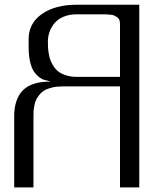

<svg xmlns="http://www.w3.org/2000/svg" viewBox="-20 -812 686 832"><path d="M583.5 -791.5V0H500V-437.5Q500 -437.5 250 -437.5Q225.1 -437.5 205.1 -432.6Q185.1 -427.7 172.4 -420.2Q159.7 -412.6 150.4 -400.9Q141.1 -389.2 136.2 -378.7Q131.3 -368.2 128.7 -353.5Q126 -338.9 125.5 -329.1Q125 -319.3 125 -306.2V0H41.5V-308.1Q41.5 -381.3 78.6 -419.9Q115.7 -458.5 197.8 -458.5Q196.8 -460 189.2 -461.7Q181.6 -463.4 171.4 -466.1Q161.1 -468.8 149.2 -478Q137.2 -487.3 127.2 -501.7Q117.2 -516.1 110.6 -543.7Q104 -571.3 104 -608.4V-641.6Q104 -710.9 161.4 -751.2Q218.8 -791.5 312.5 -791.5ZM500 -479V-708.5Q500 -718.8 497.1 -726.1Q494.1 -733.4 487.3 -737.8Q480.5 -742.2 474.4 -744.9Q468.3 -747.6 456.5 -748.5Q444.8 -749.5 437.7 -749.8Q430.7 -750 416.5 -750H312.5Q281.2 -750 256.6 -740Q231.9 -730 217.3 -712.9Q202.6 -695.8 195.1 -675Q187.5 -654.3 187.5 -631.3Q187.5 -617.7 188 -607.2Q188.5 -596.7 191.2 -580.1Q193.8 -563.5 198.7 -550.8Q203.6 -538.1 212.9 -523.9Q222.2 -509.8 234.9 -500.5Q247.6 -491.2 267.6 -485.1Q287.6 -479 312.5 -479Z"/></svg>

Font: Gputeks
Style: Regular
Weight: 500
Version: Version 0.9